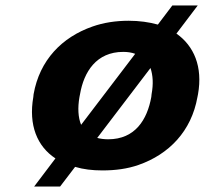

<svg xmlns="http://www.w3.org/2000/svg" viewBox="-20 -614 761 703"><path d="M183 -34 105 69H200L255 -3C285 6 318 10 355 10C403 10 447 4 487 -10C599 -49 681 -134 703 -259L705 -269C723 -370 690 -446 626 -491L704 -594H611L558 -524C526 -533 490 -538 451 -538C403 -538 359 -531 319 -517C207 -478 125 -394 103 -269L102 -259C84 -156 116 -78 183 -34ZM271 -259 273 -269C287 -351 333 -424 431 -424C447 -424 461 -422 475 -417L277 -157C266 -184 264 -219 271 -259ZM376 -104C361 -104 347 -106 336 -109L531 -365C540 -338 542 -307 535 -269L534 -259C519 -176 475 -104 376 -104Z"/></svg>

Font: Asimov
Style: XWidIt
Weight: 500
Designer: Google
Version: Version 2.000980; 2014